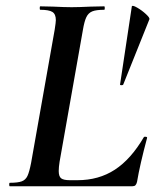

<svg xmlns="http://www.w3.org/2000/svg" viewBox="-20 -647 545 667"><path d="M14 -12Q42 -12 55.5 -17Q69 -22 75.5 -36Q82 -50 88 -81L170 -544Q174 -570 174 -577Q174 -598 162 -605.5Q150 -613 120 -613Q118 -613 118 -619Q118 -625 120 -625L165 -624Q205 -622 229 -622Q253 -622 295 -624L342 -625Q344 -625 344 -619Q344 -613 342 -613Q314 -613 300.5 -607.5Q287 -602 280 -587.5Q273 -573 268 -543L187 -85Q184 -66 184 -53Q184 -34 192.5 -27.5Q201 -21 223 -21H249Q323 -21 379 -57.5Q435 -94 480 -171Q481 -172 484 -172Q492 -172 491 -168Q466 -75 456 -15Q454 -7 450.5 -3.5Q447 0 440 0H14Q12 0 12 -6Q12 -12 14 -12ZM499 -580 408 -353Q407 -351 402 -351Q397 -351 397 -353L438 -625Q440 -630 456.5 -620.5Q473 -611 487 -598Q501 -585 499 -580Z"/></svg>

Font: Cormorant Infant
Style: Bold Italic
Weight: 700
Italic angle: -10°
Designer: Christian Thalmann (Catharsis Fonts)
Foundry: Catharsis Fonts
Version: Version 4.000